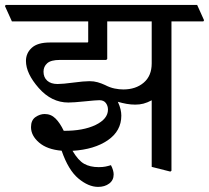

<svg xmlns="http://www.w3.org/2000/svg" viewBox="-45 -669 827 759"><path d="M378.9 -436 375 -432.1H191.9Q156.2 -432.1 141.6 -418.9Q127 -405.8 127 -385.7Q127 -363.3 141.6 -350.1Q156.2 -336.9 182.6 -336.9Q203.1 -336.9 244.9 -342.5Q286.6 -348.1 309.1 -348.1Q326.2 -348.1 341.3 -343.8Q356.4 -339.4 370.1 -333Q389.6 -322.8 408 -319.1Q426.3 -315.4 442.4 -315.4Q491.7 -315.4 523.2 -342.3Q554.7 -369.1 554.7 -418.5V-584.5H378.9ZM632.8 -584.5V5.9L628.4 9.3L554.7 -9.3V-272.5Q537.1 -263.2 522 -259.3Q506.8 -255.4 489.7 -255.4Q472.7 -255.4 455.1 -258.5Q437.5 -261.7 420.9 -266.6Q428.7 -249.5 431.6 -236.6Q434.6 -223.6 434.6 -211.9Q434.6 -151.4 381.3 -114.7Q328.1 -78.1 241.7 -72.8Q264.2 -34.7 287.6 -21.5Q311 -8.3 345.2 -8.3Q360.8 -8.3 371.8 -10.5Q382.8 -12.7 393.6 -16.1Q398.9 -5.9 401.6 3.4Q404.3 12.7 404.3 20.5Q404.3 43.5 386.7 56.6Q369.1 69.8 342.8 69.8Q304.7 69.8 264.9 36.6Q225.1 3.4 198.7 -73.2Q141.1 -78.1 109.4 -105.5Q77.6 -132.8 77.6 -166.5Q77.6 -193.8 95.2 -206.1Q112.8 -218.3 131.8 -218.3Q156.7 -218.3 174.6 -200.4Q192.4 -182.6 207 -151.9Q283.7 -151.4 332.8 -175Q381.8 -198.7 381.8 -235.8Q381.8 -250.5 373.5 -261.7Q365.2 -272.9 347.7 -272.9Q335 -272.9 290.3 -268.3Q245.6 -263.7 225.1 -263.7Q158.7 -263.7 108.2 -321Q57.6 -378.4 57.6 -428.2Q57.6 -459 80.6 -480Q103.5 -501 151.9 -501H299.8Q301.8 -501 302.7 -502Q303.7 -502.9 303.7 -504.9V-584.5H2L-25.4 -645L-22.5 -649.4H734.4L761.7 -588.9L758.8 -584.5Z"/></svg>

Font: Sitara
Style: Regular
Weight: 400
Designer: Neelakash Kshetrimayum
Foundry: Neelakash Kshetrimayum
Version: Version 1.000;PS Version 1.000;PS 1.0;hotconv 1.;hotconv 1.0